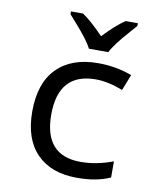

<svg xmlns="http://www.w3.org/2000/svg" viewBox="-86 -835 772 915"><g transform="rotate(10 300.0 -378.0)"><path d="M518.1 -517.1 487.8 -439.9Q414.6 -467.8 356.9 -467.8Q175.8 -467.8 175.8 -266.1Q175.8 -67.9 352.1 -67.9Q428.7 -67.9 508.8 -98.1V-20Q443.4 9.8 348.1 9.8Q222.7 9.8 153.3 -61.3Q84 -132.3 84 -265.1Q84 -402.3 154.8 -474.1Q225.6 -545.9 354 -545.9Q440.9 -545.9 518.1 -517.1ZM506.8 -752.9Q494.6 -738.8 478 -720.2Q409.2 -643.1 392.1 -606H297.9Q280.8 -643.1 211.9 -720.2L183.1 -752.9V-766.1H241.7Q281.7 -739.7 344.7 -674.8Q404.3 -737.3 447.8 -766.1H506.8Z"/></g></svg>

Font: Apple Sans Adjectives
Style: Regular
Weight: 400
Monospace: yes
Foundry: Apple Sans Adjectives
Version: Version 0.01